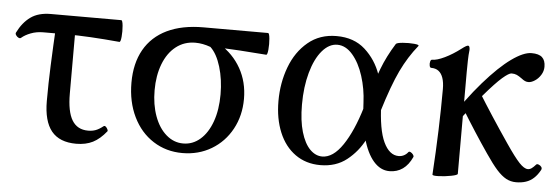

<svg xmlns="http://www.w3.org/2000/svg" viewBox="-38 -530 1878 644"><g transform="rotate(5 901.5 -208.5)"><path d="M123.5 -123.5Q123.5 -182.6 126 -242.4Q128.4 -302.2 133.3 -390.6H198.2V-154.8Q198.2 -94.2 215.8 -65.2Q233.4 -36.1 270 -36.1Q284.2 -36.1 295.4 -40.3Q306.6 -44.4 320.3 -55.2Q323.7 -58.1 327.6 -54.9Q331.5 -51.8 334 -46.6Q336.4 -41.5 335 -39.6Q313.5 -12.7 289.8 -0.7Q266.1 11.2 233.9 11.2Q177.7 11.2 150.6 -22Q123.5 -55.2 123.5 -123.5ZM0.5 -342.8Q17.6 -377.4 43.7 -396.2Q69.8 -415 111.8 -415H348.6Q353 -415 354.7 -396.5Q356.4 -377.9 354.7 -359.6Q353 -341.3 348.6 -341.8Q295.4 -346.7 251.7 -349.1Q208 -351.6 166 -351.6H92.3Q68.8 -351.6 49.8 -344.2Q30.8 -336.9 19 -326.7Q15.6 -323.7 10.5 -326.2Q5.4 -328.6 2 -333.7Q-1.5 -338.9 0.5 -342.8Z M400.9 -209.5Q400.9 -274.4 427 -320.6Q453.1 -366.7 503.4 -390.9Q553.7 -415 625.5 -415H842.8Q847.2 -415 848.9 -396.5Q850.6 -377.9 848.9 -359.6Q847.2 -341.3 842.8 -341.8Q744.6 -349.6 680.2 -352.1L684.1 -363.8Q730.5 -335.4 756.1 -290Q781.7 -244.6 781.7 -187.5Q781.7 -131.3 757.1 -85.9Q732.4 -40.5 689 -14.6Q645.5 11.2 591.3 11.2Q536.6 11.2 493.2 -16.6Q449.7 -44.4 425.3 -94.7Q400.9 -145 400.9 -209.5ZM702.1 -195.8Q702.1 -246.1 689.2 -288.6Q676.3 -331.1 654.3 -351.6Q627.9 -361.3 603 -361.3Q565.9 -361.3 538.1 -339.6Q510.3 -317.9 495.4 -279.1Q480.5 -240.2 480.5 -190.9Q480.5 -142.6 494.6 -103.8Q508.8 -64.9 534.2 -43Q559.6 -21 591.3 -21Q623.5 -21 648.7 -43Q673.8 -64.9 688 -104.5Q702.1 -144 702.1 -195.8Z M897.5 -190.9Q897.5 -252 917.5 -305.4Q937.5 -358.9 977.1 -391.8Q1016.6 -424.8 1073.2 -424.8Q1131.8 -424.8 1169.2 -391.1Q1206.5 -357.4 1223.4 -308.8Q1240.2 -260.3 1241.7 -212.4Q1244.6 -124.5 1264.2 -83.3Q1283.7 -42 1314.9 -42Q1324.2 -42 1332.5 -46.1Q1340.8 -50.3 1346.7 -58.1Q1349.1 -61 1354 -58.6Q1358.9 -56.2 1362.5 -51.3Q1366.2 -46.4 1364.7 -43Q1352.5 -16.1 1333.3 -2.4Q1314 11.2 1288.6 11.2Q1258.3 11.2 1235.1 -15.4Q1211.9 -42 1198.2 -91.8Q1184.6 -141.6 1182.1 -210.4Q1180.2 -256.3 1166.5 -299.3Q1152.8 -342.3 1129.6 -369.1Q1106.4 -396 1078.1 -396Q1050.3 -396 1027.1 -368.9Q1003.9 -341.8 990.5 -293.7Q977.1 -245.6 977.1 -186Q977.1 -131.8 988.3 -94Q999.5 -56.2 1018.3 -37.1Q1037.1 -18.1 1059.6 -18.1Q1096.2 -18.1 1128.4 -65.7Q1160.6 -113.3 1184.6 -193.4Q1211.9 -283.7 1228.5 -327.4Q1245.1 -371.1 1272.9 -415.5Q1275.9 -419.9 1296.1 -421.6Q1316.4 -423.3 1334.5 -421.6Q1352.5 -419.9 1349.1 -415.5Q1316.9 -376 1292.7 -325.7Q1268.6 -275.4 1241.2 -185.5Q1224.6 -130.9 1202.9 -88.6Q1181.2 -46.4 1144.8 -17.6Q1108.4 11.2 1055.7 11.2Q1007.3 11.2 971.4 -14.4Q935.5 -40 916.5 -85.9Q897.5 -131.8 897.5 -190.9Z M1443.4 -278.8Q1443.4 -301.3 1438.2 -316.2Q1433.1 -331.1 1423.3 -338.6Q1413.6 -346.2 1398.4 -346.2Q1394 -346.2 1392.6 -353Q1391.1 -359.9 1392.8 -366.7Q1394.5 -373.5 1398.4 -373.5Q1415 -373.5 1440.9 -386Q1466.8 -398.4 1493.7 -418.9Q1502 -425.3 1507.1 -428.2Q1512.2 -431.2 1515.1 -431.2Q1518.1 -431.2 1519.5 -427.7Q1521 -424.3 1521 -417.5Q1519 -400.9 1518.6 -380.9Q1518.1 -360.8 1518.1 -342.3V0Q1518.1 4.4 1496.8 8.5Q1475.6 12.7 1454.6 13.4Q1433.6 14.2 1433.6 9.8Q1443.4 -145 1443.4 -278.8ZM1729.5 -424.8Q1753.9 -424.8 1765.1 -414.6Q1776.4 -404.3 1776.4 -382.8Q1776.4 -368.2 1768.3 -355.2Q1760.3 -342.3 1748.5 -334.7Q1736.8 -327.1 1727.1 -327.1Q1720.7 -327.1 1715.3 -329.6Q1710 -332 1703.1 -337.4Q1693.8 -344.2 1686.3 -347.7Q1678.7 -351.1 1668.5 -351.1Q1659.7 -351.1 1637.9 -332.3Q1616.2 -313.5 1577.6 -268.3Q1539.1 -223.1 1484.4 -149.4L1465.8 -166.5Q1520.5 -251 1571.3 -309.1Q1622.1 -367.2 1662.4 -396Q1702.6 -424.8 1729.5 -424.8ZM1609.9 -76.2Q1564 -143.1 1517.6 -219.2L1567.9 -279.8Q1612.3 -207.5 1674.8 -115.7Q1704.6 -71.8 1721.4 -54Q1738.3 -36.1 1750.5 -36.1Q1757.3 -36.1 1763.4 -40.5Q1769.5 -44.9 1777.3 -53.7Q1779.8 -56.6 1785.6 -54.4Q1791.5 -52.2 1794.9 -47.4Q1798.3 -42.5 1795.4 -37.1Q1786.1 -20 1774.4 -9.3Q1762.7 1.5 1748 6.3Q1733.4 11.2 1714.8 11.2Q1696.8 11.2 1681.4 2.9Q1666 -5.4 1649.4 -23.9Q1632.8 -42.5 1609.9 -76.2Z"/></g></svg>

Font: Junicode Two Beta VF
Style: Regular
Weight: 400
Designer: Peter S. Baker
Foundry: Briery Creek Software
Version: Version 1.031 beta; ttfautohint (v1.8.1.43-b0c9)